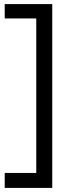

<svg xmlns="http://www.w3.org/2000/svg" viewBox="-20 -730 353 937"><path d="M235 187H3V114H157V-640H3V-710H235Z"/></svg>

Font: Hind Siliguri Fixed
Style: Regular
Weight: 400
Designer: Jyotish Sonowal
Foundry: Indian Type Foundry
Version: Version 1.001;October 28, 2021;FontCreator 12.0.0.2565 64-bi